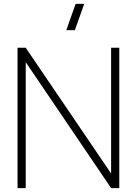

<svg xmlns="http://www.w3.org/2000/svg" viewBox="-20 -965 702 985"><path d="M364 -810H320L368 -945H412ZM70 0V-720H112L550 -75V-720H592V0H550L112 -646V0Z"/></svg>

Font: Manrope ExtraLight
Style: Regular
Weight: 200
Designer: Mikhail Sharanda
Foundry: Mikhail Sharanda
Version: Version 4.505